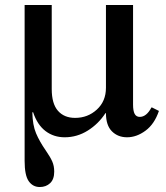

<svg xmlns="http://www.w3.org/2000/svg" viewBox="-20 -542 666 772"><path d="M79 -522H188V-184Q188 -125 213 -96.5Q238 -68 282 -68Q333 -68 369.5 -101.5Q406 -135 406 -189V-522H515V-121Q515 -96 521.5 -84Q528 -72 542 -72Q569 -72 589 -110H591L619 -96Q601 -43 565 -16.5Q529 10 491 10Q454 10 430 -14Q406 -38 406 -87H404Q376 -44 333 -17Q290 10 240 10Q196 10 163 -15Q130 -40 113 -91L110 -90Q111 -39 125 -6Q139 27 164 63Q182 89 190 107Q198 125 198 148Q198 179 181.5 194.5Q165 210 140 210Q112 210 95.5 186.5Q79 163 79 105Z"/></svg>

Font: Minipax
Style: Bold
Weight: 500
Designer: Raphaël Ronot, Igor Stepanchenko (Cyrillic)
Foundry: steppetype
Version: Version 1.002